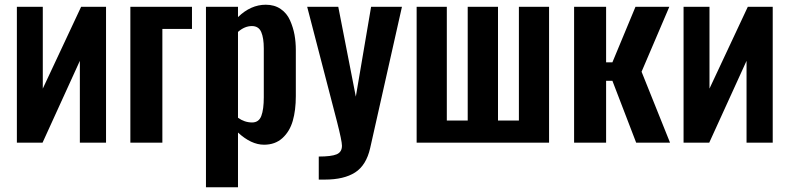

<svg xmlns="http://www.w3.org/2000/svg" viewBox="-20 -607 3360 817"><path d="M51.8 0V-578.1H162.1V-230L325.2 -578.1H431.2V0H319.8V-348.1L161.1 0Z M534.7 0V-578.1H796.9V-483.9H670.9V0Z M856.4 189.9V-578.1H992.7V-534.2Q1046.9 -586.9 1110.8 -586.9Q1147.9 -586.9 1174.3 -568.8Q1200.7 -550.8 1214.1 -520.5Q1227.5 -490.2 1233.2 -459.2Q1238.8 -428.2 1238.8 -394V-198.2Q1238.8 -137.7 1225.8 -92.8Q1212.9 -47.9 1181.9 -19.5Q1150.9 8.8 1103.5 8.8Q1048.8 8.8 992.7 -43V189.9ZM1052.7 -85.9Q1081.5 -85.9 1092 -113.8Q1102.5 -141.6 1102.5 -192.9V-400.9Q1102.5 -445.3 1091.6 -470.7Q1080.6 -496.1 1051.8 -496.1Q1021 -496.1 992.7 -471.2V-106Q1020.5 -85.9 1052.7 -85.9Z M1336.4 157.2V59.1Q1390.1 59.1 1412.6 49.6Q1435.1 40 1435.1 13.2Q1435.1 -6.8 1414.1 -88.9L1287.1 -578.1H1419.4L1494.1 -195.8L1559.1 -578.1H1690.4L1555.2 22.9Q1538.6 96.2 1491.2 126.7Q1443.8 157.2 1362.3 157.2Z M1752.9 0V-578.1H1881.3V-94.2H1970.2V-578.1H2099.1V-94.2H2188V-578.1H2316.4V0Z M2422.9 0V-578.1H2559.1V-341.8H2585.9L2684.1 -578.1H2828.1L2710 -301.8L2831.1 0H2687L2585.9 -263.2H2559.1V0Z M2888.7 0V-578.1H2999V-230L3162.1 -578.1H3268.1V0H3156.7V-348.1L2998 0Z"/></svg>

Font: Oswald Medium
Style: Regular
Weight: 500
Designer: Vernon Adams
Foundry: Vernon Adams
Version: Version 4.103